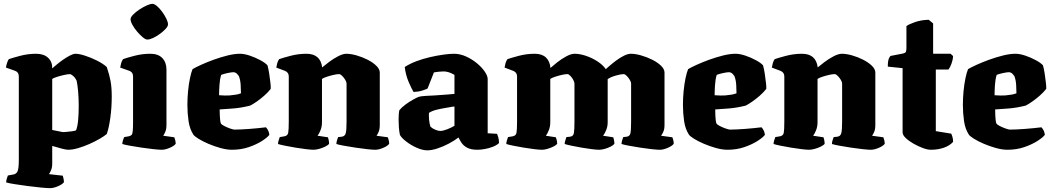

<svg xmlns="http://www.w3.org/2000/svg" viewBox="-20 -780 5485 1000"><path d="M240 200Q228 200 195.5 197Q163 194 125 189Q87 184 55.5 179Q24 174 12 170Q12 163 15 152Q18 141 21 134L49 129Q66 126 72 111Q78 96 78 53V-382Q78 -404 59 -411L11 -428Q13 -442 17.5 -454.5Q22 -467 26 -472Q43 -478 84 -489Q125 -500 168 -500Q208 -500 230.5 -479Q253 -458 252 -424Q260 -431 275 -443.5Q290 -456 308.5 -469Q327 -482 344.5 -491Q362 -500 373 -500Q392 -500 423 -490Q454 -480 485 -464.5Q516 -449 536 -431Q550 -390 556 -357Q562 -324 562 -277Q562 -219 554.5 -165.5Q547 -112 536 -82Q523 -71 499 -57Q475 -43 445.5 -30Q416 -17 387 -8.5Q358 0 335 0Q325 0 301.5 -6Q278 -12 252 -20V71Q252 93 245.5 107.5Q239 122 235 127L307 135Q309 141 311 151Q313 161 313 169Q305 180 282 190Q259 200 240 200ZM310 -92Q312 -92 325 -93Q338 -94 353 -96Q368 -98 376 -101Q384 -121 387 -154.5Q390 -188 390 -227Q390 -269 387 -303Q384 -337 379 -360Q370 -378 359 -386Q348 -394 346 -394Q334 -394 313.5 -389.5Q293 -385 275 -379Q257 -373 252 -369V-103Q274 -99 289.5 -95.5Q305 -92 310 -92Z M822 0Q809 0 780.5 -3Q752 -6 718.5 -11Q685 -16 657 -21Q629 -26 617 -30Q617 -37 620 -47.5Q623 -58 627 -66L650 -70Q660 -72 665 -77Q670 -82 671.5 -98Q673 -114 673 -147V-382Q673 -404 654 -411L606 -428Q608 -440 611 -451Q614 -462 621 -472Q640 -479 680.5 -489.5Q721 -500 763 -500Q804 -500 825.5 -477.5Q847 -455 847 -417V-129Q847 -107 840.5 -92.5Q834 -78 830 -73L888 -65Q890 -60 892.5 -50.5Q895 -41 895 -31Q887 -20 864 -10Q841 0 822 0ZM747 -574Q738 -574 723.5 -586Q709 -598 694.5 -615Q680 -632 670 -650Q660 -668 660 -680Q660 -690 673 -703.5Q686 -717 705.5 -730Q725 -743 744 -751.5Q763 -760 774 -760Q784 -760 798 -748Q812 -736 825 -718Q838 -700 846.5 -682.5Q855 -665 855 -653Q855 -643 843 -630Q831 -617 813.5 -604Q796 -591 778 -582.5Q760 -574 747 -574Z M1188 0Q1161 0 1128.5 -9Q1096 -18 1065.5 -31Q1035 -44 1013.5 -57.5Q992 -71 987 -79Q968 -108 962 -149.5Q956 -191 956 -234Q956 -269 959.5 -305.5Q963 -342 969.5 -373Q976 -404 983 -420Q998 -429 1027.5 -442.5Q1057 -456 1093 -469Q1129 -482 1165 -491Q1201 -500 1230 -500Q1252 -500 1280.5 -490.5Q1309 -481 1335 -467Q1361 -453 1373 -440Q1378 -423 1382 -397Q1386 -371 1388.5 -348Q1391 -325 1390 -317Q1376 -299 1356 -281.5Q1336 -264 1316.5 -250.5Q1297 -237 1283 -230Q1235 -218 1194 -215Q1153 -212 1124 -210Q1125 -144 1131 -136Q1134 -131 1148.5 -123.5Q1163 -116 1179 -110.5Q1195 -105 1201 -105Q1231 -105 1278 -108.5Q1325 -112 1365 -117Q1370 -112 1375.5 -102.5Q1381 -93 1383 -78Q1374 -65 1345.5 -46.5Q1317 -28 1276.5 -14Q1236 0 1188 0ZM1176 -283Q1191 -285 1205 -286.5Q1219 -288 1235 -294Q1235 -310 1233.5 -337Q1232 -364 1224 -384Q1214 -398 1207 -401Q1200 -404 1197 -404Q1186 -404 1165 -399.5Q1144 -395 1132 -390Q1125 -368 1123 -337Q1121 -306 1121 -284Q1138 -283 1151 -282.5Q1164 -282 1176 -283Z M1613 0Q1601 0 1575 -3Q1549 -6 1519.5 -11Q1490 -16 1465 -21Q1440 -26 1428 -30Q1428 -38 1431 -48Q1434 -58 1437 -66L1461 -70Q1478 -73 1481 -88Q1484 -103 1484 -147V-382Q1484 -403 1464 -411L1419 -428Q1421 -440 1424 -451Q1427 -462 1434 -472Q1451 -478 1492 -489Q1533 -500 1576 -500Q1649 -500 1658 -429Q1671 -440 1693.5 -457Q1716 -474 1741 -487Q1766 -500 1784 -500Q1807 -500 1837 -491.5Q1867 -483 1894.5 -469Q1922 -455 1940 -437.5Q1958 -420 1958 -402V-129Q1958 -107 1952 -93Q1946 -79 1941 -73L2000 -65Q2002 -60 2004.5 -50Q2007 -40 2007 -31Q1999 -20 1976 -10Q1953 0 1934 0Q1921 0 1893 -3Q1865 -6 1832 -11Q1799 -16 1771.5 -21Q1744 -26 1732 -30Q1732 -38 1735 -48.5Q1738 -59 1741 -66L1760 -68Q1776 -70 1780.5 -85.5Q1785 -101 1785 -147V-344Q1785 -353 1778 -364.5Q1771 -376 1762 -385Q1753 -394 1746 -394Q1735 -394 1717.5 -390Q1700 -386 1683 -380.5Q1666 -375 1657 -369V-143Q1657 -121 1649.5 -102Q1642 -83 1634 -73L1688 -65Q1689 -63 1691.5 -52.5Q1694 -42 1694 -31Q1689 -24 1674 -16.5Q1659 -9 1642 -4.5Q1625 0 1613 0Z M2206 3Q2181 3 2151.5 -10Q2122 -23 2097.5 -41.5Q2073 -60 2063 -77Q2059 -95 2057.5 -117.5Q2056 -140 2056 -157Q2056 -173 2057 -185.5Q2058 -198 2060 -206Q2072 -221 2092.5 -236Q2113 -251 2133 -262Q2153 -273 2162 -276Q2172 -279 2196.5 -280.5Q2221 -282 2244 -283Q2279 -285 2308 -287.5Q2337 -290 2347 -291V-390Q2328 -401 2314.5 -404.5Q2301 -408 2291 -408Q2282 -408 2265.5 -406.5Q2249 -405 2240 -403L2207 -319Q2200 -315 2180 -308.5Q2160 -302 2134 -301Q2124 -317 2108.5 -353Q2093 -389 2088 -431Q2114 -448 2148.5 -461Q2183 -474 2220 -482.5Q2257 -491 2290 -495.5Q2323 -500 2344 -500Q2376 -500 2407 -486Q2438 -472 2463.5 -451Q2489 -430 2504.5 -407.5Q2520 -385 2520 -368V-86L2569 -83Q2572 -76 2575.5 -63.5Q2579 -51 2579 -35Q2568 -24 2548 -16Q2528 -8 2506 -4Q2484 0 2467 0Q2433 0 2413.5 -10.5Q2394 -21 2384 -36Q2374 -51 2368 -64Q2346 -47 2316.5 -31.5Q2287 -16 2257.5 -6.5Q2228 3 2206 3ZM2273 -98Q2287 -98 2309 -106.5Q2331 -115 2347 -125V-225Q2337 -225 2327 -222.5Q2317 -220 2301 -218Q2277 -214 2254 -208.5Q2231 -203 2214 -192Q2213 -176 2215 -155.5Q2217 -135 2222 -120Q2233 -110 2248 -104Q2263 -98 2273 -98Z M2802 0Q2790 0 2764 -3Q2738 -6 2708.5 -11Q2679 -16 2654 -21Q2629 -26 2617 -30Q2617 -38 2620 -48Q2623 -58 2626 -66L2650 -70Q2667 -73 2670 -88Q2673 -103 2673 -147V-382Q2673 -403 2653 -411L2608 -428Q2610 -440 2613 -451Q2616 -462 2623 -472Q2640 -478 2681 -489Q2722 -500 2765 -500Q2803 -500 2823.5 -480.5Q2844 -461 2847 -426Q2859 -437 2881 -454.5Q2903 -472 2928.5 -486Q2954 -500 2973 -500Q3000 -500 3032.5 -489Q3065 -478 3093 -459.5Q3121 -441 3135 -420Q3142 -426 3157 -439Q3172 -452 3191 -466Q3210 -480 3230 -490Q3250 -500 3266 -500Q3289 -500 3319 -491.5Q3349 -483 3377 -469Q3405 -455 3423 -437.5Q3441 -420 3441 -402V-129Q3441 -107 3434.5 -93Q3428 -79 3423 -73L3482 -65Q3484 -60 3486.5 -51Q3489 -42 3489 -31Q3481 -20 3458 -10Q3435 0 3416 0Q3403 0 3375 -3Q3347 -6 3315 -11Q3283 -16 3256 -21Q3229 -26 3217 -30Q3217 -37 3220 -48Q3223 -59 3226 -66L3244 -68Q3259 -70 3263 -84Q3267 -98 3267 -147V-344Q3267 -353 3260 -364.5Q3253 -376 3244 -385Q3235 -394 3228 -394Q3214 -394 3187.5 -386.5Q3161 -379 3145 -368V-143Q3145 -121 3137 -102Q3129 -83 3121 -73L3174 -65Q3175 -63 3177.5 -52.5Q3180 -42 3180 -31Q3175 -24 3160.5 -16.5Q3146 -9 3129.5 -4.5Q3113 0 3101 0Q3088 0 3063 -3Q3038 -6 3009.5 -11Q2981 -16 2957 -21Q2933 -26 2921 -30Q2921 -38 2924.5 -49Q2928 -60 2930 -66L2949 -68Q2966 -70 2969 -87Q2972 -104 2972 -147V-344Q2972 -353 2965.5 -364.5Q2959 -376 2950.5 -385Q2942 -394 2935 -394Q2924 -394 2906.5 -390Q2889 -386 2872 -380.5Q2855 -375 2846 -369V-143Q2846 -121 2838.5 -102Q2831 -83 2823 -73L2875 -65Q2877 -61 2879.5 -51Q2882 -41 2882 -31Q2873 -20 2847 -10Q2821 0 2802 0Z M3769 0Q3742 0 3709.5 -9Q3677 -18 3646.5 -31Q3616 -44 3594.5 -57.5Q3573 -71 3568 -79Q3549 -108 3543 -149.5Q3537 -191 3537 -234Q3537 -269 3540.5 -305.5Q3544 -342 3550.5 -373Q3557 -404 3564 -420Q3579 -429 3608.5 -442.5Q3638 -456 3674 -469Q3710 -482 3746 -491Q3782 -500 3811 -500Q3833 -500 3861.5 -490.5Q3890 -481 3916 -467Q3942 -453 3954 -440Q3959 -423 3963 -397Q3967 -371 3969.5 -348Q3972 -325 3971 -317Q3957 -299 3937 -281.5Q3917 -264 3897.5 -250.5Q3878 -237 3864 -230Q3816 -218 3775 -215Q3734 -212 3705 -210Q3706 -144 3712 -136Q3715 -131 3729.5 -123.5Q3744 -116 3760 -110.5Q3776 -105 3782 -105Q3812 -105 3859 -108.5Q3906 -112 3946 -117Q3951 -112 3956.5 -102.5Q3962 -93 3964 -78Q3955 -65 3926.5 -46.5Q3898 -28 3857.5 -14Q3817 0 3769 0ZM3757 -283Q3772 -285 3786 -286.5Q3800 -288 3816 -294Q3816 -310 3814.5 -337Q3813 -364 3805 -384Q3795 -398 3788 -401Q3781 -404 3778 -404Q3767 -404 3746 -399.5Q3725 -395 3713 -390Q3706 -368 3704 -337Q3702 -306 3702 -284Q3719 -283 3732 -282.5Q3745 -282 3757 -283Z M4194 0Q4182 0 4156 -3Q4130 -6 4100.5 -11Q4071 -16 4046 -21Q4021 -26 4009 -30Q4009 -38 4012 -48Q4015 -58 4018 -66L4042 -70Q4059 -73 4062 -88Q4065 -103 4065 -147V-382Q4065 -403 4045 -411L4000 -428Q4002 -440 4005 -451Q4008 -462 4015 -472Q4032 -478 4073 -489Q4114 -500 4157 -500Q4230 -500 4239 -429Q4252 -440 4274.5 -457Q4297 -474 4322 -487Q4347 -500 4365 -500Q4388 -500 4418 -491.5Q4448 -483 4475.5 -469Q4503 -455 4521 -437.5Q4539 -420 4539 -402V-129Q4539 -107 4533 -93Q4527 -79 4522 -73L4581 -65Q4583 -60 4585.5 -50Q4588 -40 4588 -31Q4580 -20 4557 -10Q4534 0 4515 0Q4502 0 4474 -3Q4446 -6 4413 -11Q4380 -16 4352.5 -21Q4325 -26 4313 -30Q4313 -38 4316 -48.5Q4319 -59 4322 -66L4341 -68Q4357 -70 4361.5 -85.5Q4366 -101 4366 -147V-344Q4366 -353 4359 -364.5Q4352 -376 4343 -385Q4334 -394 4327 -394Q4316 -394 4298.5 -390Q4281 -386 4264 -380.5Q4247 -375 4238 -369V-143Q4238 -121 4230.5 -102Q4223 -83 4215 -73L4269 -65Q4270 -63 4272.5 -52.5Q4275 -42 4275 -31Q4270 -24 4255 -16.5Q4240 -9 4223 -4.5Q4206 0 4194 0Z M4828 0Q4811 0 4786.5 -9Q4762 -18 4737.5 -32Q4713 -46 4697 -61.5Q4681 -77 4681 -90V-425L4604 -433Q4604 -462 4609.5 -475Q4615 -488 4620 -489L4682 -501Q4690 -503 4695.5 -506.5Q4701 -510 4701 -534V-644Q4712 -653 4744.5 -664.5Q4777 -676 4817 -677L4840 -658V-500H4931L4944 -488Q4943 -468 4935.5 -448Q4928 -428 4920 -418H4854V-97L4934 -84Q4937 -79 4940.5 -67.5Q4944 -56 4944 -41Q4926 -21 4895.5 -10.5Q4865 0 4828 0Z M5227 0Q5200 0 5167.5 -9Q5135 -18 5104.5 -31Q5074 -44 5052.5 -57.5Q5031 -71 5026 -79Q5007 -108 5001 -149.5Q4995 -191 4995 -234Q4995 -269 4998.5 -305.5Q5002 -342 5008.5 -373Q5015 -404 5022 -420Q5037 -429 5066.5 -442.5Q5096 -456 5132 -469Q5168 -482 5204 -491Q5240 -500 5269 -500Q5291 -500 5319.5 -490.5Q5348 -481 5374 -467Q5400 -453 5412 -440Q5417 -423 5421 -397Q5425 -371 5427.5 -348Q5430 -325 5429 -317Q5415 -299 5395 -281.5Q5375 -264 5355.5 -250.5Q5336 -237 5322 -230Q5274 -218 5233 -215Q5192 -212 5163 -210Q5164 -144 5170 -136Q5173 -131 5187.5 -123.5Q5202 -116 5218 -110.5Q5234 -105 5240 -105Q5270 -105 5317 -108.5Q5364 -112 5404 -117Q5409 -112 5414.5 -102.5Q5420 -93 5422 -78Q5413 -65 5384.5 -46.5Q5356 -28 5315.5 -14Q5275 0 5227 0ZM5215 -283Q5230 -285 5244 -286.5Q5258 -288 5274 -294Q5274 -310 5272.5 -337Q5271 -364 5263 -384Q5253 -398 5246 -401Q5239 -404 5236 -404Q5225 -404 5204 -399.5Q5183 -395 5171 -390Q5164 -368 5162 -337Q5160 -306 5160 -284Q5177 -283 5190 -282.5Q5203 -282 5215 -283Z"/></svg>

Font: Texturina Black
Style: Regular
Weight: 900
Designer: Guillermo Torres Carreño
Foundry: Omnibus-Type
Version: Version 1.002; ttfautohint (v1.8.3)